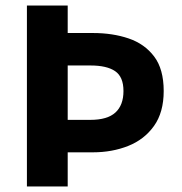

<svg xmlns="http://www.w3.org/2000/svg" viewBox="-20 -672 657 692"><path d="M77 0V-652H224V-553H315Q386 -553 443.5 -533.5Q501 -514 535.5 -468.5Q570 -423 570 -344Q570 -267 535 -218Q500 -169 442 -146Q384 -123 315 -123H224V0ZM224 -240H306Q367 -240 396 -266.5Q425 -293 425 -344Q425 -395 395 -415.5Q365 -436 306 -436H224Z"/></svg>

Font: Mada
Style: Bold
Weight: 700
Designer: Khaled Hosny
Version: Version 1.5